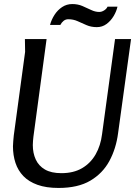

<svg xmlns="http://www.w3.org/2000/svg" viewBox="-20 -918 681 948"><path d="M210 -725 145 -243Q144 -232 143 -222.5Q142 -213 142 -202Q142 -162 156.5 -130.5Q171 -99 202 -81Q233 -63 283 -63Q343 -63 385 -87.5Q427 -112 452 -155.5Q477 -199 484 -256L548 -725H627L563 -260Q553 -184 520 -123Q487 -62 426 -26Q365 10 269 10Q208 10 165 -5.5Q122 -21 95.5 -48.5Q69 -76 56.5 -113.5Q44 -151 44 -196Q44 -208 45.5 -222Q47 -236 48 -249L104 -662L103 -725ZM560 -885Q555 -862 541 -838.5Q527 -815 506 -799.5Q485 -784 458 -784Q430 -784 407 -794Q384 -804 363 -813.5Q342 -823 317 -823Q304 -823 294 -815Q284 -807 278 -795H227Q234 -821 249 -844.5Q264 -868 286.5 -883Q309 -898 337 -898Q364 -898 386.5 -888.5Q409 -879 429.5 -869Q450 -859 470 -859Q482 -859 494 -866.5Q506 -874 511 -885Z"/></svg>

Font: Rosario Medium
Style: Italic
Weight: 500
Italic angle: -8.05°
Version: Version 1.201